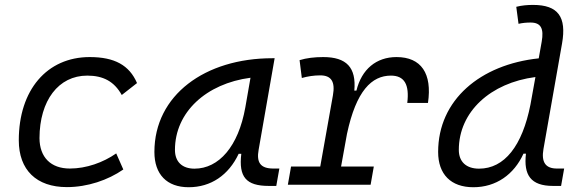

<svg xmlns="http://www.w3.org/2000/svg" viewBox="-20 -763 2384 793"><path d="M268.6 -66.9C189.9 -66.9 143.6 -113.3 143.1 -192.4C143.6 -348.1 221.7 -450.7 340.3 -450.7C406.2 -450.7 451.7 -426.8 482.9 -370.6L545.9 -419.9C514.2 -493.7 453.1 -527.3 350.6 -527.3C173.8 -527.3 57.6 -391.1 57.6 -183.6C57.6 -61 130.4 9.8 256.3 9.8C341.3 9.8 425.8 -19 489.3 -63L460 -129.4C406.2 -91.8 336.4 -66.9 268.6 -66.9Z M759.3 10.3C851.1 10.3 924.3 -39.6 965.8 -127.9H976.6C965.3 -32.2 996.1 4.9 1090.3 4.9H1121.1L1133.8 -66.9H1108.9C1055.2 -66.9 1038.6 -92.3 1048.3 -145L1114.3 -522.5H1105C826.7 -522.5 617.7 -370.1 617.7 -135.3C617.7 -43 668.9 10.3 759.3 10.3ZM783.2 -66.4C732.4 -66.4 702.6 -94.7 702.6 -144C702.6 -299.8 832 -418 1014.6 -441.9L993.2 -319.3C964.4 -157.7 883.8 -66.4 783.2 -66.4Z M1168.9 0H1510.7L1523.9 -75.2H1388.7L1413.1 -210C1451.2 -388.7 1515.6 -450.7 1594.7 -450.7C1650.4 -450.7 1671.4 -413.6 1662.1 -337.9H1747.6C1765.6 -459.5 1719.7 -527.3 1617.7 -527.3C1534.2 -527.3 1473.6 -477.1 1452.1 -388.7H1443.4C1452.1 -484.4 1411.1 -527.3 1314.9 -527.3C1278.8 -527.3 1246.1 -523.4 1217.3 -514.6L1226.6 -440.9C1251 -447.8 1276.4 -451.7 1302.7 -451.7C1348.1 -451.7 1365.2 -425.8 1355 -369.1L1302.7 -75.2H1182.1Z M1935.1 10.3C2028.8 10.3 2103 -42 2142.1 -128.4H2152.3C2142.1 -40.5 2171.4 4.9 2264.2 4.9H2297.4L2310.1 -66.9H2280.3C2232.4 -66.9 2215.3 -93.8 2224.6 -147.5L2301.3 -583C2320.8 -693.4 2285.2 -742.7 2181.6 -742.7C2158.2 -742.7 2134.8 -740.7 2112.3 -734.9L2121.6 -664.6C2138.2 -668.5 2154.8 -669.9 2171.4 -669.9C2213.9 -669.9 2227.1 -645.5 2217.3 -590.8L2205.1 -522C1963.9 -496.6 1789.6 -350.6 1789.6 -135.3C1789.6 -43 1842.3 10.3 1935.1 10.3ZM2170.9 -331.1C2137.2 -160.2 2063.5 -66.4 1958.5 -66.4C1905.8 -66.4 1875 -94.7 1875 -144C1875 -301.8 2006.3 -420.9 2191.4 -444.8Z"/></svg>

Font: Cascadia Code PL SemiLight
Style: Italic
Weight: 350
Italic angle: -10°
Monospace: yes
Designer: Aaron Bell
Foundry: Saja Typeworks
Version: Version 2404.023